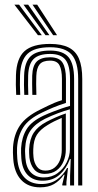

<svg xmlns="http://www.w3.org/2000/svg" viewBox="-20 -796 422 824"><path d="M315.5 0V-457Q315.5 -530 287.5 -561.6Q259.5 -593.2 195 -593.2Q128.2 -593.2 98.4 -565.4Q68.5 -537.5 66 -473Q65.2 -454 65.5 -432Q65.8 -410 66.8 -388.8H49.5Q48.2 -411 48 -431.8Q47.8 -452.5 48.5 -473.8Q51 -545.5 85.2 -576.5Q119.5 -607.5 195 -607.5Q244.2 -607.5 274.6 -592.2Q305 -577 319 -544Q333 -511 333 -457V0ZM167.8 -34.5Q202 -34.5 227.1 -52.9Q252.2 -71.2 266.1 -99.2Q280 -127.2 280 -155.2V-327Q256.5 -320.5 228 -309.8Q199.5 -299 173.2 -286.2Q131.5 -265.2 110.8 -235.6Q90 -206 87.8 -157Q87.2 -146.8 87.9 -137.4Q88.5 -128 89 -118.5Q91.8 -77.2 112.5 -55.9Q133.2 -34.5 167.8 -34.5ZM171.8 -49.8Q142.2 -49.8 126.1 -69.6Q110 -89.5 106.2 -119.8Q105.5 -130 105.1 -139.4Q104.8 -148.8 105 -155.8Q107.2 -199.5 124.8 -226.4Q142.2 -253.2 179.2 -273Q197 -282.5 219.1 -292.2Q241.2 -302 262.5 -309.2V-153.5Q262.5 -127.2 252.6 -103.4Q242.8 -79.5 222.6 -64.6Q202.5 -49.8 171.8 -49.8ZM174.2 -63.8Q198.2 -63.8 214 -76.4Q229.8 -89 237.4 -109.1Q245 -129.2 245 -152.2V-290Q228.2 -283 213.4 -275.6Q198.5 -268.2 185 -259.8Q152.8 -240.5 138.2 -217.5Q123.8 -194.5 122.8 -155.8Q122.5 -147.8 122.6 -139.1Q122.8 -130.5 123.8 -121.5Q126 -97.8 138.5 -80.8Q151 -63.8 174.2 -63.8ZM152 8Q100.8 8 70.9 -23.9Q41 -55.8 36.8 -114.2Q35.8 -127.8 35.5 -141.1Q35.2 -154.5 35.8 -163.2Q39.2 -218.5 65.6 -257.5Q92 -296.5 154.8 -326.8Q172.5 -335.5 186.5 -342.4Q200.5 -349.2 214.5 -355Q228.5 -360.8 245.8 -366V-457.2Q245.8 -496 235.2 -515.9Q224.8 -535.8 195 -535.8Q163.5 -535.8 150.2 -520Q137 -504.2 135.8 -470Q135.2 -456.8 135.2 -435.9Q135.2 -415 136.2 -388.8H118.8Q117.8 -417 117.9 -436.4Q118 -455.8 118.2 -471.5Q119.8 -514.5 138.2 -532.4Q156.8 -550.2 195 -550.2Q233.8 -550.2 248.4 -527.1Q263 -504 263 -457.2V-354.2Q233.8 -345.2 209.1 -334.9Q184.5 -324.5 160.8 -313Q103 -285.8 79.8 -249.4Q56.5 -213 53.2 -161.8Q52.8 -151 53 -139.6Q53.2 -128.2 54.2 -115.8Q58 -62.5 84.8 -34.4Q111.5 -6.2 157.2 -6.2Q197.8 -6.2 225 -25.8Q252.2 -45.2 268 -75H271.8L265 -14.5V0H247.5L247.2 -4.2L257.2 -46.2H254Q235.8 -20 211.6 -6Q187.5 8 152 8ZM280.8 0V-42L283.5 -113.2H279.8Q265.2 -73 236.2 -46.6Q207.2 -20.2 162 -20.5Q122.8 -20.5 98.9 -45Q75 -69.5 71.5 -117Q70.8 -129 70.4 -139.8Q70 -150.5 70.5 -160.2Q73.5 -207.8 94.2 -241.5Q115 -275.2 167 -299.8Q186.5 -308.8 206.9 -316.6Q227.2 -324.5 246.2 -331Q265.2 -337.5 280.5 -341.5V-457Q280.5 -514.8 260.8 -539.6Q241 -564.5 195 -564.5Q146.5 -564.5 124.5 -543Q102.5 -521.5 100.8 -472Q100.2 -453 100.4 -431.4Q100.5 -409.8 101.5 -388.8H84.2Q83 -410.8 82.9 -432.5Q82.8 -454.2 83.5 -472.5Q85.5 -529.5 111.4 -554.2Q137.2 -579 195 -579Q250.2 -579 274.1 -550.6Q298 -522.2 298 -457V0ZM142.8 -645 41.8 -776H61.8L159.5 -645ZM175.2 -645 80.8 -776H100.8L192 -645ZM208 -645 119.5 -776H139.5L224.8 -645Z"/></svg>

Font: Big Shoulders Inline Display Thin SemiBold
Style: Regular
Weight: 600
Version: Version 2.002